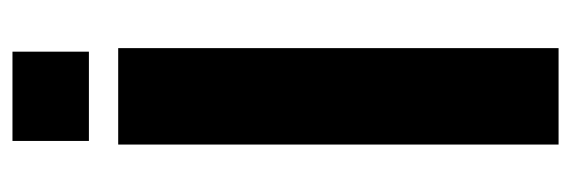

<svg xmlns="http://www.w3.org/2000/svg" viewBox="-330 -604 933 314"><g transform="rotate(-90 137.0 -446.5)"><path d="M58.1 0V-720.2H215.8V0ZM64 -768.1V-893.1H210V-768.1Z"/></g></svg>

Font: Aspekta 400
Style: Bold
Weight: 700
Designer: Ivo Dolenc
Version: Version 2.000